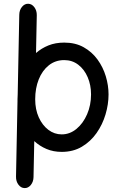

<svg xmlns="http://www.w3.org/2000/svg" viewBox="-20 -759 609 1007"><path d="M108.9 227.5Q89.8 227.1 76.7 209.5Q63.5 191.9 64 167.5L71.8 -228.5Q71.8 -233.4 71.8 -238.3Q71.8 -251 72.8 -263.7L81.1 -681.6Q81.5 -706.1 95.2 -722.9Q108.9 -739.7 127.9 -739.3Q147 -738.8 160.2 -721.2Q173.3 -703.6 172.9 -679.2L168.9 -481Q197.3 -505.9 234.1 -520.8Q271 -535.6 316.9 -535.6Q375.5 -535.6 418.9 -511.2Q462.4 -486.8 491.5 -446.8Q520.5 -406.7 534.9 -358.9Q549.3 -311 549.3 -263.7Q549.3 -211.9 533.4 -158.7Q517.6 -105.5 486.3 -61Q455.1 -16.6 409.4 10.5Q363.8 37.6 303.7 37.6Q259.8 37.6 223.6 22.2Q187.5 6.8 159.7 -19L155.8 169.9Q155.3 194.3 141.6 211.2Q127.9 228 108.9 227.5ZM316.9 -443.8Q270.5 -443.8 236.1 -416.5Q201.7 -389.2 183.1 -342.5Q164.6 -295.9 164.6 -238.3Q164.6 -185.1 183.3 -143.6Q202.1 -102.1 233.6 -78.1Q265.1 -54.2 303.7 -54.2Q346.2 -54.2 381.1 -83Q416 -111.8 436.8 -159.7Q457.5 -207.5 457.5 -263.7Q457.5 -313 439.9 -354Q422.4 -395 390.6 -419.4Q358.9 -443.8 316.9 -443.8Z"/></svg>

Font: Mikhak-FD Medium
Style: Regular
Weight: 500
Designer: Amin Abedi
Version: Version 3.2